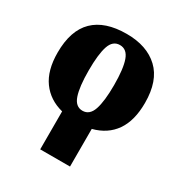

<svg xmlns="http://www.w3.org/2000/svg" viewBox="-182 -685 1004 1060"><g transform="rotate(30 320.0 -155.5)"><path d="M225 -2Q138 -24 89.5 -91Q41 -158 41 -271Q41 -412 112 -481.5Q183 -551 321 -551Q450 -551 524 -481.5Q598 -412 598 -271Q598 -158 551 -90.5Q504 -23 415 0V240H225ZM320 -61Q365 -61 383 -114.5Q401 -168 401 -271Q401 -375 382.5 -427Q364 -479 319 -479Q274 -479 256.5 -427Q239 -375 239 -271Q239 -168 257 -114.5Q275 -61 320 -61Z"/></g></svg>

Font: Noto Serif Black
Style: Regular
Weight: 900
Designer: Monotype Design Team
Foundry: Monotype Imaging Inc.
Version: Version 2.014; ttfautohint (v1.8.4.7-5d5b)